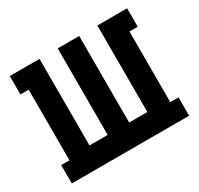

<svg xmlns="http://www.w3.org/2000/svg" viewBox="-117 -662 834 805"><g transform="rotate(-30 300.0 -260.0)"><path d="M16 0V-89H56V-431H16V-520H160V-101H248V-520H352V-101H440V-520H584V-431H544V-89H584V0Z"/></g></svg>

Font: Iosevka HT Extended
Style: Bold
Weight: 700
Width: 7
Monospace: yes
Designer: Belleve Invis
Foundry: Belleve Invis
Version: Version 32.3.0; ttfautohint (v1.8.4)